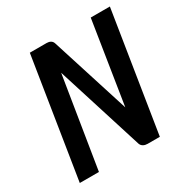

<svg xmlns="http://www.w3.org/2000/svg" viewBox="-139 -694 779 808"><g transform="rotate(-30 251.0 -290.0)"><path d="M21 0H114L185 -441L318 -19C323 -6 336 0 351 0H410L502 -580H409L346 -180L225 -561C221 -574 209 -580 195 -580H113Z"/></g></svg>

Font: Charger Sport
Style: BdNrwObl
Weight: 700
Designer: Jasper
Foundry: Cannot Into Space Fonts
Version: Version 1.1